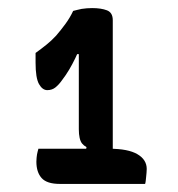

<svg xmlns="http://www.w3.org/2000/svg" viewBox="-20 -814 440 475"><path d="M75 -446H251Q297 -446 320 -432.5Q343 -419 343 -396Q343 -392 342.5 -386.5Q342 -381 341.5 -376Q341 -371 340.5 -366.5Q340 -362 339 -359H128Q96 -359 83 -373.5Q70 -388 70 -414Q70 -419 70.5 -423.5Q71 -428 71.5 -431.5Q72 -435 73 -438.5Q74 -442 75 -446ZM259 -424H189L194 -450Q187 -454 183 -459Q179 -464 177 -473Q175 -482 175 -494Q175 -503 175 -522.5Q175 -542 175 -567Q175 -592 175 -618Q175 -644 175 -667Q175 -690 175 -705L189 -680H158L179 -699Q173 -684 166 -669.5Q159 -655 151 -641.5Q143 -628 133 -615Q126 -605 117.5 -598Q109 -591 97 -591Q85 -591 76.5 -606Q68 -621 68 -659V-683Q82 -693 95 -703.5Q108 -714 119 -726Q131 -740 142 -755Q153 -770 161 -787Q166 -788 171 -789.5Q176 -791 182 -792Q188 -793 195 -793.5Q202 -794 208 -794Q230 -794 244.5 -788.5Q259 -783 259 -764Q259 -756 259 -731Q259 -706 259 -671Q259 -636 259 -598.5Q259 -561 259 -525Q259 -489 259 -462Q259 -435 259 -424Z"/></svg>

Font: Recursive Casual Medium
Style: Regular
Weight: 500
Version: Version 1.047